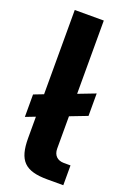

<svg xmlns="http://www.w3.org/2000/svg" viewBox="-141 -770 551 820"><g transform="rotate(20 135.0 -360.0)"><path d="M50 -138C50 -36 85 0 188 0H260V-90H230C200 -90 182 -108 182 -138V-285L260 -315V-417L182 -387V-720H50V-337L6 -320V-218L50 -235Z"/></g></svg>

Font: Tanklager Original
Style: Regular
Weight: 400
Designer: Ariel Martín Pérez
Foundry: Tunera Type Foundry
Version: Version 1.000;Glyphs 3.3 (3310)